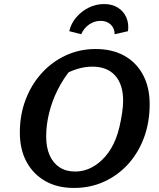

<svg xmlns="http://www.w3.org/2000/svg" viewBox="-20 -917 783 948"><path d="M345 11Q263 11 203.5 -23Q144 -57 111 -118Q78 -179 78 -263Q78 -350 106.5 -425Q135 -500 186 -556Q237 -612 305 -643.5Q373 -675 452 -675Q534 -675 593.5 -642Q653 -609 686 -547.5Q719 -486 719 -403Q719 -313 691 -237.5Q663 -162 612.5 -106.5Q562 -51 494 -20Q426 11 345 11ZM351 -70Q394 -70 431.5 -89.5Q469 -109 500 -144.5Q531 -180 551 -230Q562 -257 570 -291.5Q578 -326 583 -360Q588 -394 588 -419Q588 -500 548.5 -544Q509 -588 436 -588Q399 -588 361.5 -576.5Q324 -565 283 -542L330 -574Q292 -528 264.5 -473Q237 -418 222.5 -359Q208 -300 208 -244Q208 -189 225 -150.5Q242 -112 274 -91Q306 -70 351 -70ZM494 -897Q533 -897 561.5 -879.5Q590 -862 603.5 -831.5Q617 -801 612 -763L546 -748Q546 -777 527 -795.5Q508 -814 477 -814Q446 -814 420 -796Q394 -778 381 -748L322 -763Q331 -802 357 -832Q383 -862 418.5 -879.5Q454 -897 494 -897Z"/></svg>

Font: Piazzolla Thin
Style: Bold Italic
Weight: 700
Italic angle: -11.3°
Version: Version 2.005